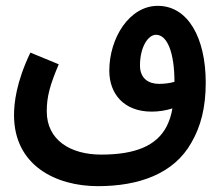

<svg xmlns="http://www.w3.org/2000/svg" viewBox="-20 -449 760 657"><path d="M315 188C455 188 575 146 635 39C667 -16 684 -81 684 -166C684 -320 623 -429 520 -429C422 -429 354 -318 354 -207C354 -128 404 -67 499 -67C523 -67 548 -71 570 -78C566 -54 559 -34 550 -16C515 51 441 80 326 80C222 80 140 31 140 -68C140 -119 151 -158 181 -229L84 -269C35 -167 28 -95 28 -55C28 117 171 188 315 188ZM459 -225C459 -287 486 -330 514 -330C553 -330 577 -267 577 -169C560 -164 541 -162 524 -162C489 -162 459 -180 459 -225Z"/></svg>

Font: Noto Sans Arabic UI XCn SmBd
Style: Regular
Weight: 600
Width: 2
Designer: Monotype Design Team, Nadine Chahine and Nizar Qandah
Foundry: Monotype Imaging Inc.
Version: Version 2.010